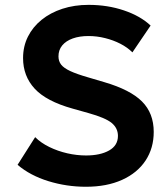

<svg xmlns="http://www.w3.org/2000/svg" viewBox="-20 -734 675 770"><path d="M324.5 15Q247 15 174 -7.5Q101 -30 50.5 -73L121 -184Q144 -161 177.8 -144.5Q211.5 -128 249.8 -119.2Q288 -110.5 325 -110.5Q382 -110.5 417.5 -130.5Q453 -150.5 453 -189Q453 -220 428 -240.8Q403 -261.5 335 -280.5L271 -298.5Q165.5 -328 119 -378.5Q72.5 -429 72.5 -501Q72.5 -548 92 -587Q111.5 -626 146.8 -654.5Q182 -683 230.2 -698.8Q278.5 -714.5 335 -714.5Q411.5 -714.5 477.2 -692.2Q543 -670 584 -631.5L511 -524Q491 -544 462.8 -558.5Q434.5 -573 401.5 -581.2Q368.5 -589.5 335 -589.5Q299 -589.5 271.8 -579.8Q244.5 -570 229.5 -551.8Q214.5 -533.5 214.5 -508Q214.5 -488.5 225.2 -474.8Q236 -461 261.8 -449Q287.5 -437 332.5 -424L398.5 -404.5Q502.5 -374 549.5 -327Q596.5 -280 596.5 -205Q596.5 -140 563.8 -90.2Q531 -40.5 469.8 -12.8Q408.5 15 324.5 15Z"/></svg>

Font: Geologica Cursive SemiBold
Style: Regular
Weight: 600
Designer: Sindre Bremnes, Frode Helland
Foundry: Monokrom Skriftforlag AS
Version: Version 1.010;gftools[0.9.28]